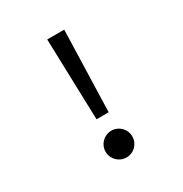

<svg xmlns="http://www.w3.org/2000/svg" viewBox="-165 -825 911 958"><g transform="rotate(-30 290.0 -346.0)"><path d="M255 -232H325L339 -700H241ZM213 -69C213 -26 248 8 290 8C333 8 367 -26 367 -69C367 -112 333 -146 290 -146C248 -146 213 -112 213 -69Z"/></g></svg>

Font: CommitMono-dimboump
Style: Regular
Weight: 400
Monospace: yes
Designer: Eigil Nikolajsen
Foundry: Eigil Nikolajsen
Version: Version 1.143